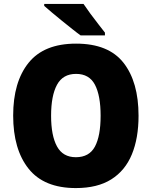

<svg xmlns="http://www.w3.org/2000/svg" viewBox="-20 -947 772 977"><path d="M685 -358Q685 -244 651 -161.5Q617 -79 546.5 -34.5Q476 10 366 10Q204 10 125.5 -88.5Q47 -187 47 -359Q47 -530 125.5 -627.5Q204 -725 367 -725Q532 -725 608.5 -627.5Q685 -530 685 -358ZM240 -358Q240 -257 270 -202Q300 -147 366 -147Q434 -147 463 -201Q492 -255 492 -358Q492 -461 463 -516Q434 -571 367 -571Q300 -571 270 -515.5Q240 -460 240 -358ZM405 -927Q419 -906 439.5 -878Q460 -850 480.5 -824Q501 -798 514 -781V-767H390Q373 -779 348 -799Q323 -819 295.5 -841Q268 -863 244 -883.5Q220 -904 205 -917V-927Z"/></svg>

Font: Noto Sans Lao SemiCondensed Black
Style: Regular
Weight: 900
Width: 4
Designer: Monotype Design Team
Foundry: Monotype Imaging Inc.
Version: Version 2.003; ttfautohint (v1.8.4.7-5d5b)